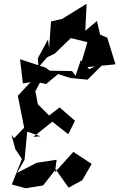

<svg xmlns="http://www.w3.org/2000/svg" viewBox="-20 -945 636 1024"><path d="M232 -640 272 -659 358 -742 446 -720 406 -583 596 -602 552 -744 514 -760 497 -833 435 -781 442 -925 311 -844 252 -831 242 -688 236 -734 182 -635 185 -586ZM193 -504 226 -497 290 -550 355 -529 447 -520 551 -624 456 -576 411 -624 383 -541 364 -566 245 -568 224 -584 87 -629 102 -500 143 -507 75 -434 109 -264 55 -208 41 -226 62 -149 97 -97 43 39 117 59 210 44 279 -44 281 -36 346 56 419 16 469 -71 371 -135 273 -26 282 -93 176 -77 71 -23 111 -93 125 -243 196 -218 158 -215 259 -296 344 -229 380 -301 298 -372 242 -329 182 -389 168 -460 161 -444Z"/></svg>

Font: Charger Distortion
Style: 2It
Weight: 400
Designer: Jasper
Foundry: Cannot Into Space Fonts
Version: Version 0.98